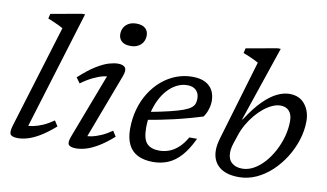

<svg xmlns="http://www.w3.org/2000/svg" viewBox="-75 -893 1814 1065"><g transform="rotate(10 832.0 -360.5)"><path d="M214.5 -633.5Q205.5 -639 190.5 -646Q175.5 -653 159 -660.2Q142.5 -667.5 128 -673L134.5 -700L307 -731H325L114 -42L100 -67Q121.5 -65.5 147.5 -70.5Q173.5 -75.5 202.8 -88.2Q232 -101 262.5 -122.5L282 -92Q235.5 -51.5 198 -29.2Q160.5 -7 130.5 1.5Q100.5 10 76.5 10Q44.5 10 35 -2.2Q25.5 -14.5 37 -53.5Z M367.5 -53.5 514.5 -440 532 -415.5Q511.5 -416.5 485.2 -410.2Q459 -404 427.8 -389Q396.5 -374 361.5 -348.5L339.5 -379Q392 -427 432 -451.5Q472 -476 501.8 -484.8Q531.5 -493.5 553 -493.5Q583 -493.5 593.5 -479Q604 -464.5 591 -430L444 -40L428.5 -67Q449.5 -65.5 475.5 -70.5Q501.5 -75.5 530.8 -88.2Q560 -101 590.5 -122.5L610 -92Q564 -51.5 526.2 -29.2Q488.5 -7 458.5 1.5Q428.5 10 405 10Q371.5 10 362 -2.8Q352.5 -15.5 367.5 -53.5ZM536 -657.5Q536 -678.5 545.5 -694.8Q555 -711 572.5 -720.5Q590 -730 615 -730Q648 -730 665 -714.8Q682 -699.5 682 -674.5Q682 -653.5 672.5 -637.2Q663 -621 645.5 -611.5Q628 -602 603 -602Q570 -602 553 -617.2Q536 -632.5 536 -657.5Z M952.5 -442.5Q921.5 -442.5 893.5 -428.2Q865.5 -414 842.2 -388.5Q819 -363 802.2 -328.8Q785.5 -294.5 776.5 -254.2Q767.5 -214 767.5 -170.5Q767.5 -107 790.8 -82.5Q814 -58 860.5 -58Q889.5 -58 916.2 -68Q943 -78 967.2 -100Q991.5 -122 1013 -159H1056.5Q1026.5 -95 992.5 -58Q958.5 -21 920 -5.5Q881.5 10 838 10Q786.5 10 751.5 -7.5Q716.5 -25 698.8 -60.5Q681 -96 681 -149Q681 -208.5 695.8 -260.8Q710.5 -313 737.8 -355.8Q765 -398.5 801.2 -429.2Q837.5 -460 881 -476.8Q924.5 -493.5 972 -493.5Q1018 -493.5 1046.5 -478Q1075 -462.5 1087.8 -436.8Q1100.5 -411 1100.5 -380Q1100.5 -355.5 1092.2 -330.2Q1084 -305 1070.5 -287Q1031.5 -275 991.5 -264Q951.5 -253 911.8 -243.8Q872 -234.5 833.8 -227Q795.5 -219.5 759 -213.5L762 -258.5Q834 -272 881.2 -283.5Q928.5 -295 956.5 -305.5Q984.5 -316 998 -327.2Q1011.5 -338.5 1015.5 -350.8Q1019.5 -363 1019.5 -378.5Q1019.5 -398 1011.8 -412.2Q1004 -426.5 989.2 -434.5Q974.5 -442.5 952.5 -442.5Z M1259.5 -168.5Q1254.5 -153 1252.2 -139.8Q1250 -126.5 1250 -115Q1250 -79 1271.8 -59.2Q1293.5 -39.5 1331.5 -39.5Q1364 -39.5 1395.8 -57.2Q1427.5 -75 1454.8 -105.5Q1482 -136 1503 -175.5Q1524 -215 1535.8 -258.8Q1547.5 -302.5 1547.5 -345.5Q1547.5 -381.5 1530.2 -401.2Q1513 -421 1480.5 -421Q1459 -421 1435 -410.2Q1411 -399.5 1387.2 -380.2Q1363.5 -361 1341.8 -335Q1320 -309 1302.8 -278.5Q1285.5 -248 1275 -215ZM1315 -633.5Q1305.5 -639 1290.5 -646Q1275.5 -653 1259 -660.2Q1242.5 -667.5 1228 -672.5L1234.5 -700L1409 -731H1427L1283 -306L1289.5 -312Q1332.5 -378.5 1372.5 -418.2Q1412.5 -458 1449.5 -475.8Q1486.5 -493.5 1519 -493.5Q1575.5 -493.5 1606.2 -455Q1637 -416.5 1637 -360.5Q1637 -307.5 1620.2 -254.5Q1603.5 -201.5 1573.8 -154Q1544 -106.5 1504.5 -69.5Q1465 -32.5 1418.2 -11.2Q1371.5 10 1321 10Q1247 10 1208.5 -23.5Q1170 -57 1170 -115.5Q1170 -131 1173 -148.2Q1176 -165.5 1181.5 -184Z"/></g></svg>

Font: Newsreader 10pt
Style: Italic
Weight: 400
Italic angle: -17°
Version: Version 1.003